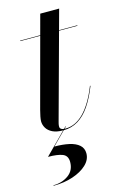

<svg xmlns="http://www.w3.org/2000/svg" viewBox="-124 -614 581 922"><g transform="rotate(-15 166.0 -152.5)"><path d="M137.5 10Q104.5 10 84.2 0Q64 -10 54.5 -26Q45 -42 45 -59.5Q45 -68.5 48 -83.5Q51 -98.5 55 -113.5L175 -560H269L126.5 -38Q125 -33 123.5 -26.2Q122 -19.5 122 -12.5Q122 4.5 150 4.5Q173.5 4.5 196 -5.5Q218.5 -15.5 239.5 -36.2Q260.5 -57 279.8 -88.8Q299 -120.5 316 -163.5L318.5 -163Q296.5 -107 270.2 -68.5Q244 -30 211.2 -10Q178.5 10 137.5 10ZM48.5 -457.5V-460H332.5V-457.5ZM23 255V252.5Q66 252.5 97.8 229.8Q129.5 207 129.5 165Q129.5 133.5 104.8 123.8Q80 114 33 114L151.5 -5.5H154.5L75.5 74Q116.5 74 148.2 81Q180 88 197.8 103.8Q215.5 119.5 215.5 145Q215.5 176.5 189.2 201.2Q163 226 119.5 240.5Q76 255 23 255Z"/></g></svg>

Font: Bodoni Moda 72pt Medium
Style: Italic
Weight: 500
Italic angle: -13°
Designer: Owen Earl
Foundry: indestructible type
Version: Version 2.004